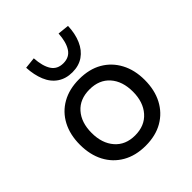

<svg xmlns="http://www.w3.org/2000/svg" viewBox="-208 -902 1051 1051"><g transform="rotate(-45 317.0 -377.0)"><path d="M317 9Q240 9 183.5 -23.5Q127 -56 96.5 -114Q66 -172 66 -250Q66 -327 96.5 -385Q127 -443 183.5 -475Q240 -507 317 -507Q395 -507 450.5 -475Q506 -443 537 -385Q568 -327 568 -250Q568 -172 537.5 -114Q507 -56 451 -23.5Q395 9 317 9ZM316 -72Q391 -72 434 -121Q477 -170 477 -250Q477 -331 434.5 -379Q392 -427 317 -427Q242 -427 199.5 -379Q157 -331 157 -250Q157 -170 199.5 -121Q242 -72 316 -72ZM318 -559Q268 -559 232 -583.5Q196 -608 177.5 -653Q159 -698 156 -756L222 -763Q226 -699 248.5 -664Q271 -629 318 -629Q364 -629 387 -664Q410 -699 414 -763L480 -756Q478 -698 458.5 -653Q439 -608 403.5 -583.5Q368 -559 318 -559Z"/></g></svg>

Font: Nunito Sans 6pt
Style: Regular
Weight: 400
Version: Version 3.101;gftools[0.9.27]